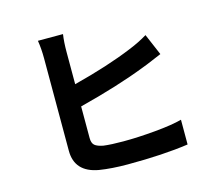

<svg xmlns="http://www.w3.org/2000/svg" viewBox="-112 -928 1225 1091"><g transform="rotate(-15 500.0 -382.5)"><path d="M338.9 -364.3V-178.7Q338.9 -148.4 353.5 -135.7Q368.2 -123 403.3 -116.2Q449.2 -110.4 518.6 -110.4Q605.5 -110.4 707.5 -119.6Q809.6 -128.9 867.2 -144.5V1Q719.7 22.5 510.7 22.5Q416 22.5 342.8 10.7Q206.1 -13.7 206.1 -138.7V-683.6Q206.1 -738.3 198.2 -788.1H345.7Q338.9 -744.1 338.9 -683.6V-495.1Q544.9 -547.9 688.5 -607.4Q747.1 -630.9 796.9 -661.1L850.6 -535.2Q835.9 -529.3 794.9 -511.7Q753.9 -494.1 734.4 -487.3Q569.3 -422.9 338.9 -364.3Z"/></g></svg>

Font: Gen Shin Gothic Monospace Bold
Style: Bold
Weight: 700
Designer: [Source Han Sans]
Ryoko NISHIZUKA  (kana & ideographs); Paul D. Hunt (Latin, Greek & Cyrillic); Wenlong ZHANG  (bopomofo
Version: Version 1.002.20150607